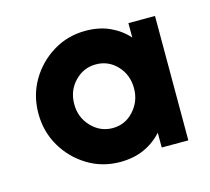

<svg xmlns="http://www.w3.org/2000/svg" viewBox="-63 -787 541 495"><g transform="rotate(-15 208.0 -540.0)"><path d="M202 -365Q154.5 -365 115.5 -388.8Q76.5 -412.5 53.2 -452.2Q30 -492 30 -540Q30 -588.5 53.2 -628Q76.5 -667.5 115.5 -691.2Q154.5 -715 202 -715Q238.5 -715 266.5 -702.2Q294.5 -689.5 314.5 -667V-705.5H385.5V-373.5H314.5V-413Q294.5 -390.5 266.5 -377.8Q238.5 -365 202 -365ZM125.5 -539.5Q125.5 -504 149.2 -479.2Q173 -454.5 205.5 -454.5Q239.5 -454.5 262.2 -479.8Q285 -505 285 -539.5Q285 -575.5 262 -600Q239 -624.5 205.5 -624.5Q172.5 -624.5 149 -600Q125.5 -575.5 125.5 -539.5Z"/></g></svg>

Font: Urbanist ExtraBold
Style: Regular
Weight: 800
Designer: Corey Hu
Foundry: Corey Hu
Version: Version 1.330; ttfautohint (v1.8.4.7-5d5b)